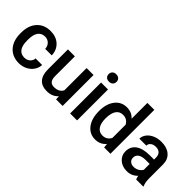

<svg xmlns="http://www.w3.org/2000/svg" viewBox="60 -1530 2319 2319"><g transform="rotate(45 1220.0 -370.0)"><path d="M277.8 -85Q322.3 -85 351.6 -110.8Q380.9 -136.7 382.8 -174.8H494.6Q492.7 -125.5 463.9 -82.8Q435.1 -40 385.7 -15.1Q336.4 9.8 279.3 9.8Q168.5 9.8 103.5 -62Q38.6 -133.8 38.6 -260.3V-272.5Q38.6 -393.1 103 -465.6Q167.5 -538.1 278.8 -538.1Q373 -538.1 432.4 -483.2Q491.7 -428.2 494.6 -338.9H382.8Q380.9 -384.3 351.8 -413.6Q322.8 -442.9 277.8 -442.9Q220.2 -442.9 189 -401.1Q157.7 -359.4 157.2 -274.4V-255.4Q157.2 -169.4 188.2 -127.2Q219.2 -85 277.8 -85Z M904.3 -51.8Q852.1 9.8 755.9 9.8Q669.9 9.8 625.7 -40.5Q581.5 -90.8 581.5 -186V-528.3H700.2V-187.5Q700.2 -86.9 783.7 -86.9Q870.1 -86.9 900.4 -148.9V-528.3H1019V0H907.2Z M1266.1 0H1147.5V-528.3H1266.1ZM1140.1 -665.5Q1140.1 -692.9 1157.5 -710.9Q1174.8 -729 1207 -729Q1239.3 -729 1256.8 -710.9Q1274.4 -692.9 1274.4 -665.5Q1274.4 -638.7 1256.8 -620.8Q1239.3 -603 1207 -603Q1174.8 -603 1157.5 -620.8Q1140.1 -638.7 1140.1 -665.5Z M1373 -268.1Q1373 -390.1 1429.7 -464.1Q1486.3 -538.1 1581.5 -538.1Q1665.5 -538.1 1717.3 -479.5V-750H1835.9V0H1728.5L1722.7 -54.7Q1669.4 9.8 1580.6 9.8Q1487.8 9.8 1430.4 -64.9Q1373 -139.6 1373 -268.1ZM1491.7 -257.8Q1491.7 -177.2 1522.7 -132.1Q1553.7 -86.9 1610.8 -86.9Q1683.6 -86.9 1717.3 -151.9V-377.4Q1684.6 -440.9 1611.8 -440.9Q1554.2 -440.9 1522.9 -395.3Q1491.7 -349.6 1491.7 -257.8Z M2275.4 0Q2267.6 -15.1 2261.7 -49.3Q2205.1 9.8 2123 9.8Q2043.5 9.8 1993.2 -35.6Q1942.9 -81.1 1942.9 -147.9Q1942.9 -232.4 2005.6 -277.6Q2068.4 -322.8 2185.1 -322.8H2257.8V-357.4Q2257.8 -398.4 2234.9 -423.1Q2211.9 -447.8 2165 -447.8Q2124.5 -447.8 2098.6 -427.5Q2072.8 -407.2 2072.8 -376H1954.1Q1954.1 -419.4 1982.9 -457.3Q2011.7 -495.1 2061.3 -516.6Q2110.8 -538.1 2171.9 -538.1Q2264.6 -538.1 2319.8 -491.5Q2375 -444.8 2376.5 -360.4V-122.1Q2376.5 -50.8 2396.5 -8.3V0ZM2145 -85.4Q2180.2 -85.4 2211.2 -102.5Q2242.2 -119.6 2257.8 -148.4V-248H2193.8Q2127.9 -248 2094.7 -225.1Q2061.5 -202.1 2061.5 -160.2Q2061.5 -126 2084.2 -105.7Q2106.9 -85.4 2145 -85.4Z"/></g></svg>

Font: Shabnam Medium FD
Style: Medium-FD
Weight: 500
Foundry: DejaVu fonts team - Redesigned by Saber Rastikerdar - Based on Vazir font
Version: Version 5.0.0